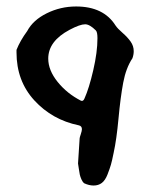

<svg xmlns="http://www.w3.org/2000/svg" viewBox="-20 -397 464 593"><path d="M31 -235V-243Q42 -271 64 -301Q82 -335 124.5 -356Q167 -377 215 -377Q300 -377 337 -318Q343 -309 358.5 -295.5Q374 -282 383.5 -268.5Q393 -255 393 -239Q393 -228 389 -217Q369 -187 360.5 -141.5Q352 -96 346 -31Q340 34 331 75Q326 100 322.5 112Q319 124 312 142Q305 160 294.5 168Q284 176 269 176Q255 176 240 169Q235 165 231.5 157Q228 149 226.5 142.5Q225 136 223.5 124.5Q222 113 221 108L226 30Q226 28 229.5 17.5Q233 7 233 2Q233 -8 223 -10Q141 -27 86 -87Q31 -147 31 -235ZM129 -216Q129 -180 158 -144Q187 -108 230 -86Q237 -83 241 -93Q255 -124 268 -180Q281 -236 281 -279Q281 -298 276 -303Q257 -322 243 -322Q227 -322 195 -305Q129 -270 129 -216Z"/></svg>

Font: NaniFont Regular
Style: Regular
Weight: 400
Designer: Nanigashitei
Version: Version 1.036